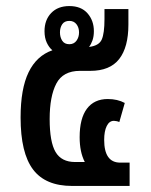

<svg xmlns="http://www.w3.org/2000/svg" viewBox="-20 -614 498 634"><path d="M218 0Q130 0 89 -54.5Q48 -109 48 -226Q48 -321 74.5 -375.5Q101 -430 153 -448Q142 -457 134.5 -473Q127 -489 127 -511Q127 -548 149 -571Q171 -594 209 -594Q248 -594 269 -570Q290 -546 290 -511Q290 -494 285.5 -481Q281 -468 274 -459Q307 -463 316 -483.5Q325 -504 325 -551V-584H404V-533Q404 -458 373.5 -419Q343 -380 278 -380H244Q188 -380 166 -338Q144 -296 144 -221Q144 -145 163.5 -112Q183 -79 228 -79H260Q243 -112 243 -161Q243 -223 267 -255Q291 -287 336 -287Q368 -287 392 -274L374 -211Q370 -213 364.5 -214Q359 -215 356 -215Q341 -215 332.5 -198Q324 -181 324 -152Q324 -77 377 -77H408V0ZM209 -468Q224 -468 232.5 -479.5Q241 -491 241 -507Q241 -523 232.5 -534Q224 -545 209 -545Q193 -545 185.5 -534Q178 -523 178 -507Q178 -491 185.5 -479.5Q193 -468 209 -468Z"/></svg>

Font: Noto Sans Thai UI Cond Med
Style: Regular
Weight: 500
Width: 3
Designer: Monotype Design Team
Foundry: Monotype Imaging Inc.
Version: Version 2.000; ttfautohint (v1.8.4.7-5d5b)